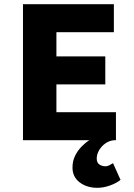

<svg xmlns="http://www.w3.org/2000/svg" viewBox="-20 -671 640 919"><path d="M446 228Q396 228 361.5 202Q327 176 327 131Q327 99 340 73.5Q353 48 372 29Q391 10 408 0H90V-651H525V-517H250V-401H484V-267H250V-134H535V0H529Q506 1 486.5 14Q467 27 455 47Q443 67 443 88Q443 108 456 116.5Q469 125 485 125Q495 125 504.5 119.5Q514 114 521 110L557 190Q537 206 506 217Q475 228 446 228Z"/></svg>

Font: Source Code Pro ExtraLight ExtraBold
Style: Regular
Weight: 800
Monospace: yes
Version: Version 1.018;hotconv 1.0.116;makeotfexe 2.5.65601